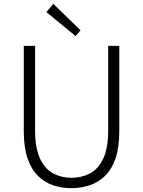

<svg xmlns="http://www.w3.org/2000/svg" viewBox="-20 -968 745 1001"><path d="M352 13Q303 13 258.5 -1.5Q214 -16 179 -50Q144 -84 124 -141.5Q104 -199 104 -284V-729H163V-288Q163 -194 189.5 -139.5Q216 -85 259 -63Q302 -41 352 -41Q404 -41 447.5 -63Q491 -85 517.5 -139.5Q544 -194 544 -288V-729H602V-284Q602 -199 582 -141.5Q562 -84 526.5 -50Q491 -16 446 -1.5Q401 13 352 13ZM374 -780 222 -905 258 -948 400 -810Z"/></svg>

Font: Noto Sans JP Thin Light
Style: Regular
Weight: 300
Version: Version 2.004-H2;hotconv 1.0.118;makeotfexe 2.5.65603